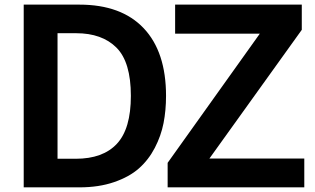

<svg xmlns="http://www.w3.org/2000/svg" viewBox="-20 -806 1354 826"><path d="M701.2 -105.5 1097.7 -661.1H733.4V-786.1H1278.3V-677.7L880.9 -124H1289.1V0H701.2ZM82 0V-786.1H321.3Q502 -786.1 598.1 -684.6Q694.3 -583 694.3 -393.6Q694.3 -331.1 683.6 -276.4Q672.9 -221.7 646 -169.9Q619.1 -118.2 577.6 -81.5Q536.1 -44.9 470.7 -22.5Q405.3 0 321.3 0ZM227.5 -123H305.7Q422.9 -123 482.9 -187.5Q543 -252 543 -393.6Q543 -539.1 481 -601.1Q418.9 -663.1 307.6 -663.1H227.5Z"/></svg>

Font: Gothic A1 ExtraBold
Style: Regular
Weight: 800
Designer: HanYang I&C Co.,Ltd.
Foundry: HanYang I&C Co.,Ltd.
Version: Version 2.50